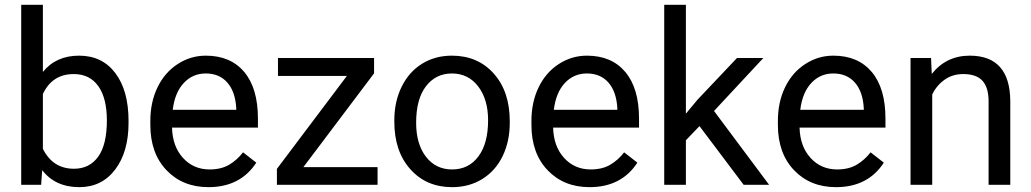

<svg xmlns="http://www.w3.org/2000/svg" viewBox="-20 -770 4297 800"><path d="M515.6 -258.3Q515.6 -137.2 460 -63.7Q404.3 9.8 310.5 9.8Q210.4 9.8 155.8 -61L151.4 0H68.4V-750H158.7V-470.2Q213.4 -538.1 309.6 -538.1Q405.8 -538.1 460.7 -465.3Q515.6 -392.6 515.6 -266.1ZM425.3 -268.6Q425.3 -360.8 389.6 -411.1Q354 -461.4 287.1 -461.4Q197.8 -461.4 158.7 -378.4V-149.9Q200.2 -66.9 288.1 -66.9Q353 -66.9 389.2 -117.2Q425.3 -167.5 425.3 -268.6Z M848.6 9.8Q741.2 9.8 673.8 -60.8Q606.4 -131.3 606.4 -249.5V-266.1Q606.4 -344.7 636.5 -406.5Q666.5 -468.3 720.5 -503.2Q774.4 -538.1 837.4 -538.1Q940.4 -538.1 997.6 -470.2Q1054.7 -402.3 1054.7 -275.9V-238.3H696.8Q698.7 -160.2 742.4 -112.1Q786.1 -64 853.5 -64Q901.4 -64 934.6 -83.5Q967.8 -103 992.7 -135.3L1047.9 -92.3Q981.4 9.8 848.6 9.8ZM837.4 -463.9Q782.7 -463.9 745.6 -424.1Q708.5 -384.3 699.7 -312.5H964.4V-319.3Q960.4 -388.2 927.2 -426Q894 -463.9 837.4 -463.9Z M1244.1 -73.7H1553.2V0H1133.8V-66.4L1425.3 -453.6H1138.2V-528.3H1538.6V-464.4Z M1623 -269Q1623 -346.7 1653.6 -408.7Q1684.1 -470.7 1738.5 -504.4Q1793 -538.1 1862.8 -538.1Q1970.7 -538.1 2037.4 -463.4Q2104 -388.7 2104 -264.6V-258.3Q2104 -181.2 2074.5 -119.9Q2044.9 -58.6 1990 -24.4Q1935.1 9.8 1863.8 9.8Q1756.3 9.8 1689.7 -64.9Q1623 -139.6 1623 -262.7ZM1713.9 -258.3Q1713.9 -170.4 1754.6 -117.2Q1795.4 -64 1863.8 -64Q1932.6 -64 1973.1 -117.9Q2013.7 -171.9 2013.7 -269Q2013.7 -356 1972.4 -409.9Q1931.2 -463.9 1862.8 -463.9Q1795.9 -463.9 1754.9 -410.6Q1713.9 -357.4 1713.9 -258.3Z M2436.5 9.8Q2329.1 9.8 2261.7 -60.8Q2194.3 -131.3 2194.3 -249.5V-266.1Q2194.3 -344.7 2224.4 -406.5Q2254.4 -468.3 2308.3 -503.2Q2362.3 -538.1 2425.3 -538.1Q2528.3 -538.1 2585.4 -470.2Q2642.6 -402.3 2642.6 -275.9V-238.3H2284.7Q2286.6 -160.2 2330.3 -112.1Q2374 -64 2441.4 -64Q2489.3 -64 2522.5 -83.5Q2555.7 -103 2580.6 -135.3L2635.7 -92.3Q2569.3 9.8 2436.5 9.8ZM2425.3 -463.9Q2370.6 -463.9 2333.5 -424.1Q2296.4 -384.3 2287.6 -312.5H2552.2V-319.3Q2548.3 -388.2 2515.1 -426Q2481.9 -463.9 2425.3 -463.9Z M2894.5 -244.6 2837.9 -185.5V0H2747.6V-750H2837.9V-296.4L2886.2 -354.5L3050.8 -528.3H3160.6L2955.1 -307.6L3184.6 0H3078.6Z M3463.4 9.8Q3356 9.8 3288.6 -60.8Q3221.2 -131.3 3221.2 -249.5V-266.1Q3221.2 -344.7 3251.2 -406.5Q3281.2 -468.3 3335.2 -503.2Q3389.2 -538.1 3452.1 -538.1Q3555.2 -538.1 3612.3 -470.2Q3669.4 -402.3 3669.4 -275.9V-238.3H3311.5Q3313.5 -160.2 3357.2 -112.1Q3400.9 -64 3468.3 -64Q3516.1 -64 3549.3 -83.5Q3582.5 -103 3607.4 -135.3L3662.6 -92.3Q3596.2 9.8 3463.4 9.8ZM3452.1 -463.9Q3397.5 -463.9 3360.4 -424.1Q3323.2 -384.3 3314.5 -312.5H3579.1V-319.3Q3575.2 -388.2 3542 -426Q3508.8 -463.9 3452.1 -463.9Z M3859.4 -528.3 3862.3 -461.9Q3922.9 -538.1 4020.5 -538.1Q4188 -538.1 4189.5 -349.1V0H4099.1V-349.6Q4098.6 -406.7 4073 -434.1Q4047.4 -461.4 3993.2 -461.4Q3949.2 -461.4 3916 -438Q3882.8 -414.6 3864.3 -376.5V0H3773.9V-528.3Z"/></svg>

Font: Noboto
Style: Regular
Weight: 400
Designer: Google
Version: Version 2.001101; 2014